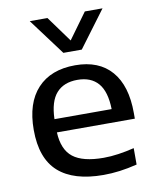

<svg xmlns="http://www.w3.org/2000/svg" viewBox="-90 -877 779 956"><g transform="rotate(-10 300.0 -399.0)"><path d="M356 10Q205.5 10 128.8 -58.2Q52 -126.5 52 -271Q52 -407 119.8 -479.8Q187.5 -552.5 310.5 -552.5Q430.5 -552.5 494 -479Q557.5 -405.5 557.5 -268V-239H163.5Q167.5 -151 217 -112.5Q266.5 -74 371.5 -74Q407.5 -74 447 -79.8Q486.5 -85.5 526.5 -95.5V-12.5Q480.5 -1 438.5 4.5Q396.5 10 356 10ZM309 -479Q240 -479 202.8 -437.2Q165.5 -395.5 163 -306H452Q450 -395 413.8 -437Q377.5 -479 309 -479ZM264 -623.5 126.5 -808H216L310.5 -678L405 -808H494.5L357 -623.5Z"/></g></svg>

Font: Encode Sans Expanded Expanded Medium
Style: Regular
Weight: 500
Width: 7
Designer: Multiple Designers
Foundry: Impallari Type
Version: Version 3.000; ttfautohint (v1.8.3) -l 8 -r 50 -G 200 -x 14 